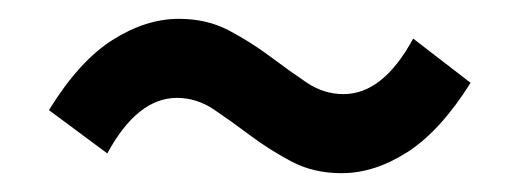

<svg xmlns="http://www.w3.org/2000/svg" viewBox="-20 -432 553 204"><path d="M343 -248Q313 -248 289.5 -260.5Q266 -273 246 -288Q226 -303 207.5 -315.5Q189 -328 168 -328Q126 -328 94 -269L32 -315Q64 -367 99.5 -389.5Q135 -412 170 -412Q200 -412 223.5 -399.5Q247 -387 267 -372Q287 -357 305.5 -344.5Q324 -332 345 -332Q387 -332 419 -391L480 -344Q448 -293 413 -270.5Q378 -248 343 -248Z"/></svg>

Font: TT Toshiba Sans Medium
Style: Regular
Weight: 500
Designer: Paul D. Hunt
Foundry: Toshiba Corporation
Version: Version 2.020;PS 2.000;hotconv 1.0.86;makeotf.lib2.5.63406